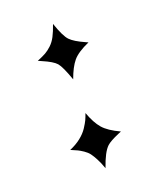

<svg xmlns="http://www.w3.org/2000/svg" viewBox="-109 -600 571 690"><g transform="rotate(-20 176.0 -255.0)"><path d="M272.9 -84Q269 -82 261.2 -79.1Q227.1 -64.5 214.8 -53.2Q194.8 -34.7 175.8 21Q168 -1.5 159.4 -17.6Q150.9 -33.7 143.8 -43.2Q136.7 -52.7 124.8 -60.8Q112.8 -68.8 104.7 -72.8Q96.7 -76.7 79.1 -84Q103.5 -94.2 121.8 -108.6Q140.1 -123 150.9 -139.4Q161.6 -155.8 166.3 -165.8Q170.9 -175.8 175.8 -189.9Q190.9 -148.4 210.2 -126.2Q229.5 -104 272.9 -84ZM272.9 -424.8Q227.5 -404.8 209.2 -382.8Q190.9 -360.8 175.8 -318.8Q156.7 -373 144 -387.7Q131.3 -402.3 92.3 -418.9Q84 -422.9 79.1 -424.8Q100.6 -433.6 112.3 -440.2Q124 -446.8 136.5 -458.5Q148.9 -470.2 157.7 -487.1Q166.5 -503.9 175.8 -530.8Q193.8 -478 209.2 -462.2Q224.6 -446.3 263.2 -429.2Q265.1 -428.2 266.4 -427.7Q267.6 -427.2 269.5 -426.3Q271.5 -425.3 272.9 -424.8Z"/></g></svg>

Font: Common Serif
Style: Bold
Weight: 700
Designer: Philipp H. Poll, Khaled Hosny
Foundry: Stefan Peev, Context Ltd.
Version: Version 1.026